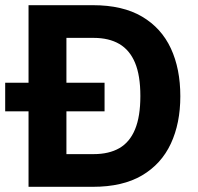

<svg xmlns="http://www.w3.org/2000/svg" viewBox="-20 -720 763 740"><path d="M0 -291V-401H383V-291ZM90 0V-700H338Q453 -700 527.5 -656Q602 -612 638.5 -533.5Q675 -455 675 -349Q675 -245 638.5 -166.5Q602 -88 527.5 -44Q453 0 338 0ZM236 -126H341Q400 -126 440 -149Q480 -172 500.5 -221.5Q521 -271 521 -350Q521 -429 500.5 -478Q480 -527 440 -550.5Q400 -574 341 -574H236Z"/></svg>

Font: Inclusive Sans
Style: Bold
Weight: 700
Designer: Olivia King
Foundry: Olivia King
Version: Version 2.004